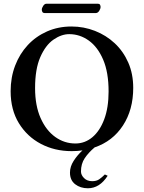

<svg xmlns="http://www.w3.org/2000/svg" viewBox="-20 -800 770 1029"><path d="M493 -730H219Q211 -730 207.5 -735.5Q204 -741 204 -748Q204 -757 211.5 -768.5Q219 -780 229 -780H505Q513 -780 516 -774.5Q519 -769 519 -763Q519 -753 511.5 -741.5Q504 -730 493 -730ZM557 142Q514 209 451 209Q411 209 383 187.5Q355 166 355 125Q355 93 374.5 62.5Q394 32 422 6Q394 10 364 10Q273 10 199 -29Q125 -68 81 -140Q37 -212 37 -311Q37 -385 61 -448Q85 -511 128.5 -558Q172 -605 232 -631.5Q292 -658 363 -658Q429 -658 489 -634.5Q549 -611 595 -568Q641 -525 667.5 -464.5Q694 -404 694 -329Q694 -212 639 -127.5Q584 -43 487 -10Q454 18 434 48Q414 78 414 119Q414 138 430.5 154.5Q447 171 474 171Q497 171 511.5 161Q526 151 542 135ZM351 -617Q309 -617 266.5 -587.5Q224 -558 196 -494Q168 -430 168 -328Q168 -234 197.5 -167.5Q227 -101 276 -66Q325 -31 384 -31Q435 -31 475 -64.5Q515 -98 538.5 -160.5Q562 -223 562 -310Q562 -412 533 -480Q504 -548 456 -582.5Q408 -617 351 -617Z"/></svg>

Font: Libertinus Serif SemiBold
Style: Regular
Weight: 600
Designer: Philipp H. Poll, Khaled Hosny
Foundry: Caleb Maclennan
Version: Version 7.051;RELEASE